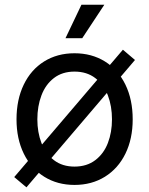

<svg xmlns="http://www.w3.org/2000/svg" viewBox="-20 -781 640 823"><path d="M50.8 -269.5Q50.8 -354 81.8 -418.2Q112.8 -482.4 169.2 -517.6Q225.6 -552.7 299.3 -552.7Q373 -552.7 429.7 -517.6Q486.3 -482.4 517.6 -418.2Q548.8 -354 548.8 -269.5Q548.8 -186 517.6 -122.3Q486.3 -58.6 429.7 -23.4Q373 11.7 299.3 11.7Q226.1 11.7 169.7 -23.4Q113.3 -58.6 82 -122.3Q50.8 -186 50.8 -269.5ZM460 -269.5Q460 -325.7 442.4 -372.1Q424.8 -418.5 388.4 -446.3Q352.1 -474.1 299.3 -474.1Q247.1 -474.1 211.2 -446.5Q175.3 -418.9 157.7 -372.3Q140.1 -325.7 140.1 -269.5Q140.1 -213.9 157.7 -168Q175.3 -122.1 211.2 -94.5Q247.1 -66.9 299.3 -66.9Q352.1 -66.9 388.4 -94.5Q424.8 -122.1 442.4 -168Q460 -213.9 460 -269.5ZM41 -22 506.8 -567.9 558.6 -523.9 93.3 22ZM329.1 -760.7H427.2L332.5 -617.2H260.7Z"/></svg>

Font: Inter RS Variable
Style: Regular
Weight: 400
Designer: Rasmus Andersson (customised by Maria Ramos and Noel Pretorius)
Foundry: rsms
Version: Version 3.001;Glyphs 3.2.3 (3260)